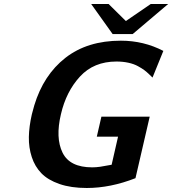

<svg xmlns="http://www.w3.org/2000/svg" viewBox="-20 -918 859 958"><path d="M435 -898H522L608 -813L732 -898H819L642 -748H542ZM139 -348Q150 -388 151 -392Q197 -544 306.5 -629.5Q416 -715 583 -715Q697 -715 795 -664L741 -531Q739 -533 725 -546.5Q711 -560 699.5 -568.5Q688 -577 668 -588Q648 -599 620.5 -605Q593 -611 561 -611Q448 -611 379 -536Q310 -461 284 -348Q256 -230 292 -156.5Q328 -83 440 -83Q459 -83 480 -86Q501 -89 517 -92.5Q533 -96 537 -96L569 -236H463L486 -336H727L656 -29Q531 20 413 20Q334 20 276.5 0Q219 -20 186.5 -53.5Q154 -87 138.5 -134.5Q123 -182 124 -234.5Q125 -287 139 -348Z"/></svg>

Font: Coval
Style: ExtraBold Italic
Weight: 800
Foundry: Context Ltd
Version: Version 001.000